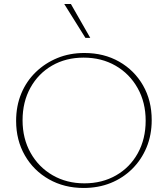

<svg xmlns="http://www.w3.org/2000/svg" viewBox="-20 -927 834 953"><path d="M395 6Q299 6 223 -37Q147 -80 103.5 -155.5Q60 -231 60 -327Q60 -401 85.5 -462.5Q111 -524 157.5 -569Q204 -614 265 -639Q326 -664 399 -664Q496 -664 571.5 -621Q647 -578 690 -503Q733 -428 733 -331Q733 -257 707.5 -195.5Q682 -134 636 -88.5Q590 -43 529 -18.5Q468 6 395 6ZM399 -17Q487 -17 556 -56.5Q625 -96 664 -166.5Q703 -237 703 -328Q703 -419 663 -490Q623 -561 553.5 -601Q484 -641 395 -641Q307 -641 238.5 -601.5Q170 -562 131 -491.5Q92 -421 92 -330Q92 -239 132 -168Q172 -97 241.5 -57Q311 -17 399 -17ZM404 -739 299 -907H332L428 -739Z"/></svg>

Font: Ysabeau Office Thin
Style: Regular
Weight: 250
Designer: Christian Thalmann (Catharsis Fonts)
Version: Version 2.001;gftools[0.9.30]; featfreeze: tnum,lnum,ss02